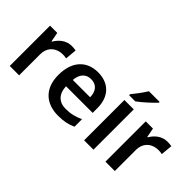

<svg xmlns="http://www.w3.org/2000/svg" viewBox="-50 -1291 1826 1826"><g transform="rotate(45 863.0 -378.0)"><path d="M365 -552C291 -552 234 -505 202 -448H196L178 -542H81V0H207V-281C207 -386 280 -435 360 -435C374 -435 396 -433 409 -430L420 -547C406 -550 382 -552 365 -552Z M718 -552C568 -552 468 -452 468 -267C468 -82 580 10 739 10C819 10 871 -2 925 -27V-128C866 -101 815 -87 745 -87C653 -87 599 -144 596 -242H954V-306C954 -461 864 -552 718 -552ZM718 -459C795 -459 831 -405 832 -330H599C606 -415 650 -459 718 -459Z M1331 -756V-766H1187C1160 -721 1111 -656 1080 -619V-606H1163C1213 -641 1298 -719 1331 -756ZM1207 0V-542H1081V0Z M1652 -552C1578 -552 1521 -505 1489 -448H1483L1465 -542H1368V0H1494V-281C1494 -386 1567 -435 1647 -435C1661 -435 1683 -433 1696 -430L1707 -547C1693 -550 1669 -552 1652 -552Z"/></g></svg>

Font: Noto Sans Gunjala Gondi Semibold
Style: Regular
Weight: 400
Designer: Ek Type
Foundry: Ek Type
Version: Version 1.004